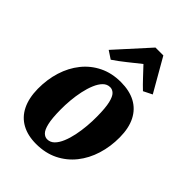

<svg xmlns="http://www.w3.org/2000/svg" viewBox="-245 -953 1078 1078"><g transform="rotate(45 293.5 -414.5)"><path d="M337.5 -569Q406 -569 453.8 -543.5Q501.5 -518 527 -468Q552.5 -418 553 -345Q553.5 -271.5 533.2 -206.5Q513 -141.5 473.5 -92Q434 -42.5 376.8 -14.2Q319.5 14 246.5 14Q180 14 132.8 -12Q85.5 -38 60.5 -88.5Q35.5 -139 34.5 -212Q34 -286 54.2 -350.8Q74.5 -415.5 113.8 -464.5Q153 -513.5 209.5 -541.2Q266 -569 337.5 -569ZM316 -506Q291.5 -506 273.5 -487.8Q255.5 -469.5 242.8 -439Q230 -408.5 222 -371Q214 -333.5 210.5 -294Q207 -254.5 207.5 -219Q208 -151 216.8 -114Q225.5 -77 240 -62.8Q254.5 -48.5 272 -48.5Q296.5 -48.5 314.5 -66.5Q332.5 -84.5 345.2 -115Q358 -145.5 365.8 -183.2Q373.5 -221 377 -260.8Q380.5 -300.5 380 -337Q379.5 -405.5 370.8 -442Q362 -478.5 347.8 -492.2Q333.5 -506 316 -506ZM208.5 -617 161.5 -648 338 -843H400.5L513.5 -646L461.5 -620Q435.5 -644.5 408.8 -673.2Q382 -702 355.5 -730Q319 -701 282.2 -671.5Q245.5 -642 208.5 -617Z"/></g></svg>

Font: Merriweather Light 18pt Black
Style: Italic
Weight: 900
Italic angle: -7.8°
Version: Version 2.101